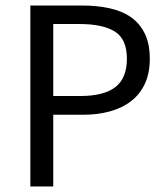

<svg xmlns="http://www.w3.org/2000/svg" viewBox="-20 -676 606 696"><path d="M90 0V-656H277Q332 -656 377.5 -646Q423 -636 455 -613.5Q487 -591 505 -554Q523 -517 523 -463Q523 -411 505.5 -373Q488 -335 456 -310Q424 -285 379.5 -272.5Q335 -260 281 -260H173V0ZM173 -328H271Q357 -328 398.5 -360.5Q440 -393 440 -463Q440 -534 396.5 -561.5Q353 -589 267 -589H173Z"/></svg>

Font: CV Source Sans
Style: Regular
Weight: 400
Designer: Paul D. Hunt
Foundry: Adobe Systems Incorporated
Version: Version 3.001